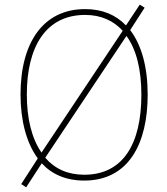

<svg xmlns="http://www.w3.org/2000/svg" viewBox="-20 -764 715 823"><path d="M613 -358C613 -476 587 -571 538 -635L600 -731L579 -744L520 -655C477 -700 419 -725 345 -725C167 -725 68 -584 68 -359C68 -250 92 -153 142 -85L71 25L92 39L159 -64C202 -17 263 10 341 10C533 10 613 -151 613 -358ZM95 -359C95 -563 176 -700 345 -700C412 -700 466 -676 506 -632L158 -110C116 -170 95 -256 95 -359ZM586 -358C586 -148 508 -15 341 -15C270 -15 214 -41 174 -88L522 -610C564 -553 586 -467 586 -358Z"/></svg>

Font: Noto Sans Malayalam SemiCondensed Thin
Style: Regular
Weight: 100
Width: 4
Designer: Jelle Bosma - Monotype Design Team
Foundry: Monotype Imaging Inc.
Version: Version 2.104